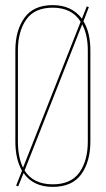

<svg xmlns="http://www.w3.org/2000/svg" viewBox="-20 -725 413 750"><path d="M186 -705Q260 -705 300 -652L319 -700L327 -697L306 -642Q333 -598 333 -528V-172Q333 -94 297.5 -44.5Q262 5 186 5Q110 5 72 -49L51 3L43 0L66 -58Q40 -103 40 -172V-528Q40 -606 75.5 -655.5Q111 -705 186 -705ZM186 -695Q115 -695 82.5 -648.5Q50 -602 50 -528V-172Q50 -111 70 -70L295 -640Q261 -695 186 -695ZM301 -630 76 -59Q110 -5 186 -5Q257 -5 290 -51Q323 -97 323 -172V-528Q323 -589 301 -630Z"/></svg>

Font: Bebas Neue Thin
Style: Regular
Weight: 200
Designer: Ryoichi Tsunekawa
Foundry: Ryoichi Tsunekawa
Version: Version 1.003;PS 001.003;hotconv 1.0.70;makeotf.lib2.5.58329